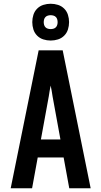

<svg xmlns="http://www.w3.org/2000/svg" viewBox="-20 -1003 540 1023"><path d="M37 0 186 -735H314L463 0H349L319 -164H181L151 0ZM198 -260H302L260 -490Q258 -504 255.5 -518.5Q253 -533 250 -547Q247 -533 244.5 -518.5Q242 -504 240 -490ZM250 -787Q230 -787 211 -793Q192 -799 178 -813Q164 -827 158 -846Q152 -865 152 -885Q152 -905 158 -924Q164 -943 178 -957Q192 -971 211 -977Q230 -983 250 -983Q270 -983 289 -977Q308 -971 322 -957Q336 -943 342 -924Q348 -905 348 -885Q348 -865 342 -846Q336 -827 322 -813Q308 -799 289 -793Q270 -787 250 -787ZM250 -848Q257 -848 264.5 -850Q272 -852 277.5 -857.5Q283 -863 285 -870.5Q287 -878 287 -885Q287 -892 285 -899.5Q283 -907 277.5 -912.5Q272 -918 264.5 -920Q257 -922 250 -922Q243 -922 235.5 -920Q228 -918 222.5 -912.5Q217 -907 215 -899.5Q213 -892 213 -885Q213 -878 215 -870.5Q217 -863 222.5 -857.5Q228 -852 235.5 -850Q243 -848 250 -848Z"/></svg>

Font: Iosevka Algr
Style: Bold
Weight: 700
Monospace: yes
Designer: Belleve Invis
Foundry: Belleve Invis
Version: Version 26.0.2; ttfautohint (v1.8.3)